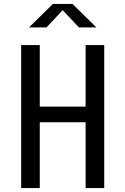

<svg xmlns="http://www.w3.org/2000/svg" viewBox="-20 -960 640 980"><path d="M417 0V-336H183V0H88V-730H183V-416H417V-730H512V0ZM128 -820 250 -940H350L472 -820H383L300 -908L217 -820Z"/></svg>

Font: Moralerspace Krypton JPDOC
Style: Regular
Weight: 400
Version: v0.0.6; ttfautohint (v1.8.4.7-5d5b-dirty) -l 6 -r 45 -G 200 